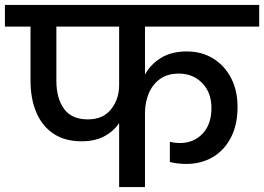

<svg xmlns="http://www.w3.org/2000/svg" viewBox="-44 -760 1073 780"><path d="M288 -186Q219 -186 173 -217Q127 -248 103.5 -303.5Q80 -359 80 -432V-652H-24V-740H1009V-652H545V-457Q567 -498 609.5 -524.5Q652 -551 715 -551Q776 -551 822.5 -522Q869 -493 895 -442.5Q921 -392 921 -326Q921 -253 894 -201Q867 -149 820 -121.5Q773 -94 713 -94Q676 -94 646 -102V-184Q666 -179 687 -179Q743 -179 779 -217Q815 -255 815 -321Q815 -384 777.5 -422.5Q740 -461 683 -461Q635 -461 604.5 -438Q574 -415 559.5 -378.5Q545 -342 545 -301V0H440V-260Q417 -226 379 -206Q341 -186 288 -186ZM185 -432Q185 -361 216 -318Q247 -275 313 -275Q375 -275 407.5 -316.5Q440 -358 440 -414V-652H185Z"/></svg>

Font: Poppins Medium
Style: Regular
Weight: 500
Designer: Ninad Kale (Devanagari), Jonny Pinhorn (Latin)
Version: Version 5.002